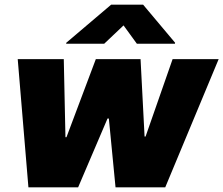

<svg xmlns="http://www.w3.org/2000/svg" viewBox="-20 -797 951 817"><path d="M100.9 0 55.4 -545.5H251.4L258.5 -213.1H262.8L387.8 -545.5H578.1L595.2 -215.9H599.4L714.5 -545.5H910.5L683.2 0H471.6L443.2 -292.6H437.5L312.5 0ZM423.3 -610.8H261.4L262.1 -615.1L452.8 -777H589.1L725.1 -615.1L724.4 -610.8H562.5L505.7 -688.9Z"/></svg>

Font: Karasuma Gothic
Style: Italic
Weight: 900
Italic angle: -9.39999°
Designer: Rasmus Andersson / Ryoko Nishizuka
Foundry: Genbu
Version: Version 1.00